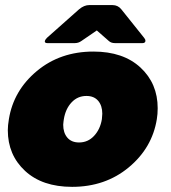

<svg xmlns="http://www.w3.org/2000/svg" viewBox="-20 -720 673 757"><path d="M377.5 -700H423.3Q445 -700 458.3 -683.3L548.3 -570.8Q553.3 -565 553.3 -559.2V-557.5Q551.7 -550 541.7 -550H433.3Q418.3 -550 409.2 -558.3L361.7 -600L300.8 -558.3Q289.2 -550 275 -550H166.7Q156.7 -550 156.7 -556.7V-557.5Q158.3 -564.2 165 -570.8L291.7 -683.3Q311.7 -700 331.7 -700ZM10.8 -206.7Q10.8 -225 15 -250Q33.3 -363.3 125.4 -440Q217.5 -516.7 348.3 -516.7Q465.8 -516.7 533.8 -453.8Q601.7 -390.8 601.7 -293.3Q601.7 -270 598.3 -250Q580 -136.7 487.5 -60Q395 16.7 264.2 16.7Q146.7 16.7 78.8 -46.2Q10.8 -109.2 10.8 -206.7ZM229.2 -228.3Q229.2 -196.7 245.4 -177.5Q261.7 -158.3 291.7 -158.3Q326.7 -158.3 350.8 -184.2Q375 -210 381.7 -250Q383.3 -265 383.3 -271.7Q383.3 -303.3 367.1 -322.5Q350.8 -341.7 320.8 -341.7Q285.8 -341.7 262.1 -316.2Q238.3 -290.8 231.7 -250Q231.7 -249.2 230.4 -240.8Q229.2 -232.5 229.2 -228.3Z"/></svg>

Font: BoonTook Mon
Style: Italic
Weight: 400
Italic angle: -9°
Designer: Sungsit Sawaiwan
Foundry: FontUni
Version: Version 3.0